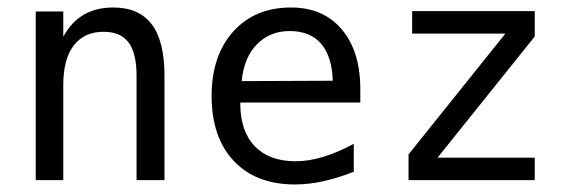

<svg xmlns="http://www.w3.org/2000/svg" viewBox="-20 -485 1540 517"><path d="M422.9 -281.2V0H347.7V-281.2Q347.7 -341.8 326.2 -370.6Q304.7 -399.4 258.8 -399.4Q207 -399.4 178.7 -362.8Q150.4 -326.2 150.4 -255.9V0H76.2V-454.1H150.4V-385.7Q170.9 -424.8 204.6 -444.8Q238.3 -464.8 285.2 -464.8Q354.5 -464.8 388.7 -419.4Q422.9 -374 422.9 -281.2Z M950.2 -245.1V-209H627V-207Q627 -131.8 666 -91.3Q705.1 -50.8 775.4 -50.8Q811.5 -50.8 850.1 -62.5Q888.7 -74.2 932.6 -97.7V-22.5Q890.6 -5.9 851.1 2.9Q811.5 11.7 774.4 11.7Q668.9 11.7 609.4 -51.8Q549.8 -115.2 549.8 -226.6Q549.8 -335 607.9 -399.9Q666 -464.8 763.7 -464.8Q850.6 -464.8 900.4 -405.8Q950.2 -346.7 950.2 -245.1ZM876 -267.6Q874 -333 844.7 -367.2Q815.4 -401.4 759.8 -401.4Q707 -401.4 671.9 -365.7Q636.7 -330.1 630.9 -266.6Z M1089.8 -455.1H1419.9V-386.7L1158.2 -60.5H1419.9V0H1080.1V-69.3L1340.8 -394.5H1089.8Z"/></svg>

Font: BabelStone Flags PUA
Style: Regular
Weight: 400
Designer: Andrew West
Foundry: BabelStone
Version: Version 4.12